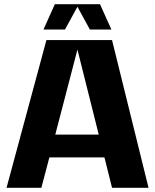

<svg xmlns="http://www.w3.org/2000/svg" viewBox="-20 -890 733 910"><path d="M511 0 475 -144H214L176 0H11L200 -700H511L684 0ZM347 -655 242 -252H448ZM453 -870H454L508 -750H406L347 -858L288 -750H186L240 -870Z"/></svg>

Font: Fivo Sans Modern
Style: Regular
Weight: 700
Designer: Alexander Slobzheninov
Foundry: Alexander Slobzheninov
Version: 1.0